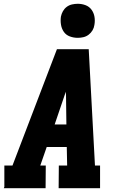

<svg xmlns="http://www.w3.org/2000/svg" viewBox="-20 -995 640 1015"><path d="M0 0 3 -7V-120H46L281 -735H449L482 -120H509V0H290L291 -120H335L333 -218H227L193 -120H222L221 0ZM331 -337 329 -490Q329 -495 328.5 -500Q328 -505 328 -510Q326 -505 324.5 -500Q323 -495 321 -490L269 -337ZM391 -795Q369 -795 349 -802.5Q329 -810 317.5 -826.5Q306 -843 302.5 -864Q299 -885 302 -907Q305 -922 312.5 -935.5Q320 -949 332.5 -958.5Q345 -968 360.5 -971.5Q376 -975 391 -975Q413 -975 432.5 -967.5Q452 -960 464 -943.5Q476 -927 479.5 -906Q483 -885 479 -863Q477 -848 469 -834.5Q461 -821 448.5 -811.5Q436 -802 421 -798.5Q406 -795 391 -795Z"/></svg>

Font: Iosevka Etoile Heavy
Style: Italic
Weight: 900
Italic angle: -9°
Designer: Belleve Invis
Foundry: Belleve Invis
Version: Version 22.1.2; ttfautohint (v1.8.4)